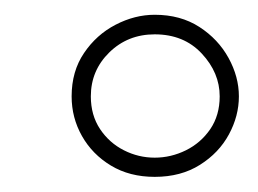

<svg xmlns="http://www.w3.org/2000/svg" viewBox="-20 -819 350 260"><path d="M189.5 -579.5Q155.5 -579.5 130.2 -594.8Q105 -610 91 -634.8Q77 -659.5 77 -688.5Q77 -722.5 93.8 -747.2Q110.5 -772 136.5 -785.5Q162.5 -799 189.5 -799Q224.5 -799 250 -782.5Q275.5 -766 289.5 -740.5Q303.5 -715 303.5 -688.5Q303.5 -662 290 -637Q276.5 -612 250.8 -595.8Q225 -579.5 189.5 -579.5ZM189.5 -605.5Q211.5 -605.5 231.8 -615.5Q252 -625.5 264.8 -644.2Q277.5 -663 277.5 -688.5Q277.5 -720.5 253.2 -746.5Q229 -772.5 189.5 -772.5Q153 -772.5 128 -748Q103 -723.5 103 -688.5Q103 -663 115.5 -644.2Q128 -625.5 147.8 -615.5Q167.5 -605.5 189.5 -605.5Z"/></svg>

Font: Argentum Novus ExtraLight
Style: Regular
Weight: 250
Designer: Julieta Ulanovsky (font) & Cristiano Sobral (main changes)
Foundry: Julieta Ulanovsky (font) & Cristiano Sobral (main changes)
Version: Version 3.00;November 27, 2020;FontCreator 13.0.0.2655 64-bi